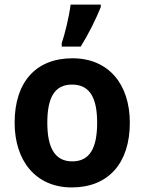

<svg xmlns="http://www.w3.org/2000/svg" viewBox="-20 -810 632 840"><path d="M250 -606H333C369 -664 398 -723 421 -779V-790H289C282 -735 263 -658 250 -621ZM294 10C454 10 548 -96 548 -273C548 -443 454 -555 297 -555C137 -555 44 -451 44 -273C44 -107 136 10 294 10ZM296 -104C218 -104 187 -167 187 -273C187 -380 217 -440 295 -440C374 -440 405 -380 405 -273C405 -161 372 -104 296 -104Z"/></svg>

Font: Kathrein 75 Bold
Style: Regular
Weight: 700
Designer: Lazydogs Typefoundry, based on Open Sans by Ascender Corporation
Foundry: Lazydogs Typefoundry
Version: Version 1.003;PS 001.003;hotconv 1.0.88;makeotf.lib2.5.64775